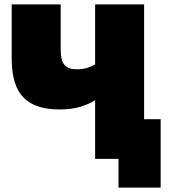

<svg xmlns="http://www.w3.org/2000/svg" viewBox="-20 -720 768 870"><path d="M517 0H411V-266Q385 -249 345.5 -236.5Q306 -224 248 -224Q139 -224 86 -278.5Q33 -333 33 -454V-700H255V-495Q255 -445 272.5 -425.5Q290 -406 327 -406Q355 -406 375.5 -412.5Q396 -419 411 -428V-700H633V-180H708V130H517Z"/></svg>

Font: Golos Text ExtraBold
Style: Regular
Weight: 800
Designer: A.Korolkova, Vitaly Kuzmin
Foundry: ParaType Ltd
Version: Version 2.004